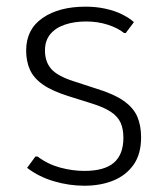

<svg xmlns="http://www.w3.org/2000/svg" viewBox="-20 -559 503 588"><path d="M238.3 9.8Q191.9 9.8 145.8 -3.7Q99.6 -17.1 63 -44.9L88.4 -79.6H95.2Q126 -56.2 163.8 -45.9Q201.7 -35.6 238.3 -35.6Q299.8 -35.6 328.9 -60.8Q357.9 -85.9 357.9 -137.2Q357.9 -164.1 349.4 -183.1Q340.8 -202.1 319.8 -216.3Q298.8 -230.5 259.3 -242.7L189.5 -264.6Q139.6 -280.3 111.6 -299.8Q83.5 -319.3 71.8 -345.2Q60.1 -371.1 60.1 -404.3Q60.1 -469.2 110.4 -503.9Q160.6 -538.6 242.2 -538.6Q273.9 -538.6 302.2 -532.5Q330.6 -526.4 353 -515.4Q375.5 -504.4 390.1 -491.2L365.2 -458H359.9Q339.4 -474.1 309.1 -483.6Q278.8 -493.2 243.7 -493.2Q207.5 -493.2 179 -483.6Q150.4 -474.1 134 -454.3Q117.7 -434.6 117.7 -404.3Q117.7 -370.1 136.7 -348.1Q155.8 -326.2 204.6 -310.5L274.9 -287.6Q329.1 -271 358.9 -250Q388.7 -229 400.4 -201.9Q412.1 -174.8 412.1 -138.2Q412.1 -87.4 389.2 -54.7Q366.2 -22 327.1 -6.1Q288.1 9.8 238.3 9.8Z"/></svg>

Font: Comme ExtraLight
Style: Regular
Weight: 250
Version: Version 1.000;gftools[0.9.27]